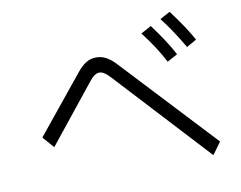

<svg xmlns="http://www.w3.org/2000/svg" viewBox="-80 -900 1217 968"><g transform="rotate(-10 528.0 -416.0)"><path d="M901 -601Q845 -697 793 -763L845 -791Q913 -701 952 -630ZM792 -545Q752 -623 686 -708L739 -737Q807 -646 845 -574ZM496 -518Q466 -551 443 -551Q418 -551 391 -516L154 -220L103 -278L338 -567Q364 -600 388 -614.5Q412 -629 440 -629Q467 -629 491 -616Q515 -603 540 -576L982 -103L937 -41Z"/></g></svg>

Font: PlemolJP
Style: Regular
Weight: 400
Monospace: yes
Version: v2.0.4; ttfautohint (v1.8.4.7-5d5b-dirty) -l 6 -r 45 -G 200 